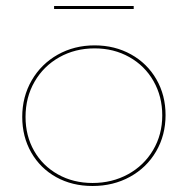

<svg xmlns="http://www.w3.org/2000/svg" viewBox="-20 -614 625 639"><path d="M160 -594H425V-584H160ZM54 -225Q54 -292 85.5 -346.5Q117 -401 172 -432Q227 -463 295 -463Q362 -463 416 -433Q470 -403 500.5 -350Q531 -297 531 -231Q531 -164 499.5 -110Q468 -56 412.5 -25.5Q357 5 288 5Q220 5 167 -24.5Q114 -54 84 -106.5Q54 -159 54 -225ZM520 -230Q520 -293 491 -344Q462 -395 410.5 -424Q359 -453 295 -453Q230 -453 177.5 -423.5Q125 -394 95 -342Q65 -290 65 -225Q65 -162 93.5 -112Q122 -62 173 -33.5Q224 -5 288 -5Q353 -5 406 -34Q459 -63 489.5 -114.5Q520 -166 520 -230Z"/></svg>

Font: Ysabeau SC Hairline
Style: Regular
Weight: 100
Designer: Christian Thalmann (Catharsis Fonts)
Version: Version 0.003